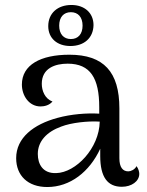

<svg xmlns="http://www.w3.org/2000/svg" viewBox="-20 -741 590 772"><path d="M263 -556C318 -556 355 -588 356 -640C356 -689 320 -721 267 -721C212 -721 174 -688 174 -636C174 -587 210 -556 263 -556ZM265 -692C294 -692 312 -672 312 -638C312 -604 294 -584 265 -584C236 -584 218 -604 218 -638C218 -672 236 -692 265 -692ZM529 -73C522 -59 506 -52 496 -52C473 -52 460 -69 460 -105V-305C460 -452 397 -521 259 -521C143 -521 68 -480 68 -401C68 -356 97 -313 143 -313C159 -313 179 -318 191 -333C160 -344 148 -377 148 -404C148 -467 202 -485 252 -485C344 -485 379 -426 379 -310V-284C328 -287 266 -282 211 -267C115 -241 45 -187 45 -105C45 -35 92 11 170 11C262 11 340 -50 383 -143V-114C383 -28 413 10 470 10C509 10 540 -12 540 -42C540 -50 537 -62 529 -73ZM206 -45C152 -43 132 -81 132 -122C132 -173 168 -211 226 -232C267 -248 334 -255 381 -252C379 -145 285 -47 206 -45Z"/></svg>

Font: Arima Koshi
Style: Regular
Weight: 400
Designer: Joana Correia and Natanael Gama
Foundry: NDISCOVER
Version: Version 1.019;PS 001.019;hotconv 1.0.88;makeotf.lib2.5.64775